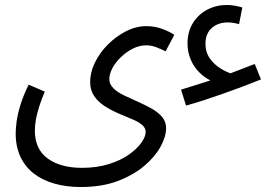

<svg xmlns="http://www.w3.org/2000/svg" viewBox="-20 -520 1098 771"><path d="M849 -187Q825 -195 804 -209.5Q783 -224 767 -244.5Q751 -265 742 -291Q733 -317 733 -346Q733 -393 755 -428Q777 -463 813 -481.5Q849 -500 891 -500Q906 -500 921 -497.5Q936 -495 953 -490L940 -423Q926 -427 914.5 -428.5Q903 -430 894 -430Q868 -430 847.5 -419.5Q827 -409 816 -390Q805 -371 805 -345Q805 -310 823 -285Q841 -260 866.5 -244.5Q892 -229 914 -223ZM727 -96 707 -160Q750 -173 801.5 -189.5Q853 -206 905 -225.5Q957 -245 1003 -263L1028 -201Q996 -188 957.5 -173.5Q919 -159 878 -144.5Q837 -130 798.5 -117.5Q760 -105 727 -96ZM43 16Q43 -5 47 -34Q51 -63 62.5 -100Q74 -137 95 -180L160 -152Q147 -122 138 -94Q129 -66 124.5 -42Q120 -18 120 5Q120 42 133 70Q146 98 171.5 116.5Q197 135 231.5 144.5Q266 154 309 154Q369 154 417 139Q465 124 498 100.5Q531 77 548 52.5Q565 28 565 10Q565 -7 549.5 -19.5Q534 -32 508 -42.5Q482 -53 453.5 -65.5Q425 -78 399.5 -94.5Q374 -111 358 -134.5Q342 -158 342 -191Q342 -229 361 -268.5Q380 -308 413 -341Q446 -374 486 -394.5Q526 -415 568 -415Q603 -415 634 -403Q665 -391 680 -380L645 -314Q629 -322 608.5 -330Q588 -338 567 -338Q540 -338 514 -325Q488 -312 466 -291Q444 -270 431.5 -246.5Q419 -223 419 -202Q419 -182 435 -166Q451 -150 477 -137.5Q503 -125 532.5 -112Q562 -99 588 -84.5Q614 -70 630.5 -51Q647 -32 647 -5Q647 28 625 68.5Q603 109 559.5 146Q516 183 452.5 207Q389 231 304 231Q247 231 199 217.5Q151 204 116 177Q81 150 62 109.5Q43 69 43 16Z"/></svg>

Font: Noto Sans Arabic Condensed
Style: Regular
Weight: 400
Width: 3
Designer: Monotype Design Team, Nadine Chahine, Nizar Qandah and Khaled Hosny
Foundry: Monotype Imaging Inc.
Version: Version 2.012